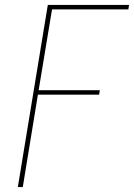

<svg xmlns="http://www.w3.org/2000/svg" viewBox="-20 -755 541 775"><path d="M52 0 173 -735H501L498 -717H190L136 -391H383L380 -373H133L72 0Z"/></svg>

Font: Iosevka Term Curly Th Obl
Style: Regular
Weight: 100
Italic angle: -9°
Designer: Belleve Invis
Foundry: Belleve Invis
Version: Version 32.3.0